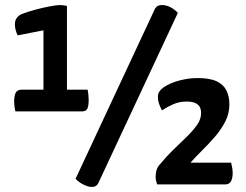

<svg xmlns="http://www.w3.org/2000/svg" viewBox="-20 -730 975 760"><path d="M41 -289Q38 -302 37 -312Q36 -322 36 -328Q36 -350 42 -362.5Q48 -375 66 -375H152V-610L50 -590Q45 -600 42 -611Q39 -622 39 -634Q39 -650 47.5 -660.5Q56 -671 68 -675Q91 -684 121 -692Q151 -700 178 -705Q205 -710 217 -710Q222 -710 231.5 -709Q241 -708 245 -706V-375H327Q329 -364 330 -353.5Q331 -343 331 -334Q331 -310 325.5 -299.5Q320 -289 304 -289ZM343 10Q330 10 312 1.5Q294 -7 279 -22L590 -688Q593 -697 600 -703.5Q607 -710 622 -710Q636 -710 652.5 -702.5Q669 -695 684 -679L370 -7Q368 -1 361.5 4.5Q355 10 343 10ZM602 0Q599 -9 597.5 -16Q596 -23 596 -29Q596 -42 599 -54Q602 -66 609 -75Q638 -110 667.5 -138.5Q697 -167 721.5 -191Q746 -215 761 -237Q776 -259 776 -282Q776 -295 771.5 -305Q767 -315 754.5 -321.5Q742 -328 718 -328Q690 -328 666 -317.5Q642 -307 621 -293Q611 -313 608 -324Q605 -335 605 -348Q605 -369 629.5 -385.5Q654 -402 690.5 -411.5Q727 -421 762 -421Q811 -421 838 -408Q865 -395 876.5 -371.5Q888 -348 888 -316Q888 -281 872 -249.5Q856 -218 831.5 -189.5Q807 -161 781 -135.5Q755 -110 734 -86H895Q901 -61 901 -46Q901 0 872 0Z"/></svg>

Font: Yanone Kaffeesatz Medium
Style: Regular
Weight: 500
Designer: Yanone (Cyrillic: Daniel Pouzeot, Huerta Tipografica, and Cyreal)
Foundry: Yanone
Version: Version 2.003